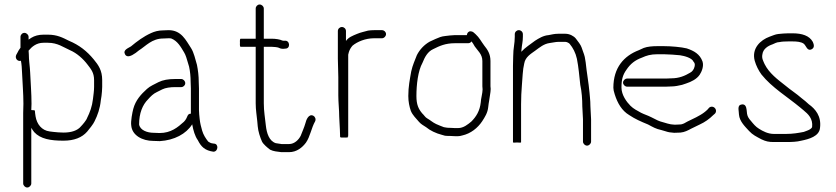

<svg xmlns="http://www.w3.org/2000/svg" viewBox="-20 -626 3714 853"><path d="M71 -462V-414C65 -406 60.3 -398.3 57 -391L52 -382C45.3 -366.5 58 -351.7 73 -356C76.2 -339.8 77.1 -322.7 78 -302C79.9 -256.5 84 -211.1 84 -165C83.3 -151 83 -137.3 83 -124V189C83 198.2 91.8 207 101 207C110.2 207 119 198.2 119 189V-58C123 -51.3 127.3 -45 132 -39C159.5 -8.7 204.4 -1 262 -1C310 -1 344.4 -15.2 367 -41C374.5 -49.7 395.5 -75.8 400 -87C413.7 -114.4 424.2 -143.2 428 -181L431 -200L433 -220C433.7 -226.7 434 -233.3 434 -240V-270C434 -313.6 417.2 -336.9 396.5 -362C366.4 -398.6 332.2 -425.8 286 -445C258.6 -458.7 233.8 -472 193 -472H173C151.7 -472 133.4 -466.9 119 -458L107 -450V-462C107 -471.5 98.1 -480 88.5 -480C78.8 -480 71 -471.5 71 -462ZM173 -436H193C236 -436 261 -416.3 291 -403C321.3 -390 349.2 -364.9 368.5 -339.5C383.9 -319.3 398 -303.7 398 -270V-240C398 -221.5 394.9 -203.6 393 -186C389.3 -153 379.1 -126.2 367 -102C364.1 -92 346.3 -71.3 340 -65C324.6 -45.8 296.8 -37 262 -37C249.1 -37 227.9 -38.6 217 -40L201 -42C165 -46.5 143.7 -74.6 138 -109L136 -123C135.3 -127 135 -130.7 135 -134C135 -136 129.7 -137 119 -137C119 -145.7 119.3 -155 120 -165C120 -211.9 115.9 -257.8 114 -304C112.8 -332.3 108 -357.6 108 -386C107.3 -391.3 107 -396.3 107 -401C121.8 -418.8 142.1 -436 173 -436Z M785 -275H758C728 -275 703.9 -270.9 684 -261C667.5 -251.9 647.1 -244.1 633 -231C606.5 -207 582.4 -181.1 572 -142C568.1 -127.4 560.1 -86.4 563 -69C566.4 -24.4 612.8 0 661 0C670.3 0.7 680 1 690 1C754.2 -3 807 -30.8 834 -74V-73C838.7 -47.3 845.9 -21.3 859 -3C873.5 26 890.4 42.6 928 48C949.8 48 952.7 12 930 12L924 11C918.3 11 909.1 6.1 905 3C893.9 -10.9 883.4 -27.2 878 -46C873.4 -62 868.9 -79 867 -98L865 -118C864.3 -123.3 864 -129.3 864 -136V-233C864 -241.7 863.7 -251 863 -261C863 -289.3 859.6 -315.2 855 -338C847.7 -362.5 841.6 -392.1 829 -412C805.9 -446.7 786.3 -492 729 -492C720.3 -492 712 -491.7 704 -491C683.8 -491 665.9 -485.9 651 -479C617.3 -463.7 588.9 -442.5 562 -420C550.2 -412.1 524.8 -404.4 535.5 -384.5C542.5 -371.5 556.7 -375.9 567 -381L583 -391C587.7 -394.3 592.3 -398 597 -402C628.6 -421.8 654.4 -455 706 -455C713.3 -455.7 721 -456 729 -456C735 -456 739 -455.7 741 -455C769.1 -443.8 783 -418 798 -393C804.8 -382.1 810.2 -363.8 814 -350L820 -330C824.6 -309.3 827 -285.6 827 -261C827.7 -251 828 -241.7 828 -233V-121C820.7 -121 815.7 -117.7 813 -111L808 -100C805.3 -94.7 801.7 -89.7 797 -85C770 -60.7 739.8 -35 689 -35C679.7 -35 671 -35.3 663 -36C634 -36 602.2 -47.6 598 -73C598 -123 613.1 -160.1 638 -185C649 -197.3 661.1 -209.8 677 -217L701 -229C715 -236 736.6 -239 758 -239H785C794.5 -239 803 -246.8 803 -256.5C803 -266.1 794.5 -275 785 -275Z M1116 -588V-454H1049C1046.3 -454 1045.3 -448 1046 -436C1045.3 -424 1046.3 -418 1049 -418H1116V-167C1116 -137.8 1120.7 -112.6 1123 -87L1125 -65C1126.9 -41.8 1135.7 -15.7 1144 3C1150.2 15.4 1168.9 30.7 1180 39C1194.9 46.5 1211.4 47.7 1230 50H1264C1299 50 1323.7 28.4 1339 8C1357.9 -18.5 1363.3 -57.8 1380 -87C1384.9 -96.8 1379.4 -107.8 1372.5 -111.5C1351.4 -122.8 1340 -92.4 1337 -79C1331.2 -58.7 1322.7 -40.9 1316 -23C1307.5 -5.9 1288.8 14 1264 14H1231C1223.4 12.5 1213 11.1 1205 10C1175.8 0.3 1164.9 -33.5 1161 -69C1157.7 -101.8 1152 -131.2 1152 -167V-418H1188C1194.9 -418 1213 -416.5 1218 -414C1227.9 -408.6 1236.7 -408.4 1248 -410C1271.6 -410 1268.3 -447.9 1245 -445H1239C1237.7 -445 1236 -445.3 1234 -446C1224 -451 1203.7 -454 1188 -454H1152V-588C1152 -597.5 1143.1 -606 1133.5 -606C1123.8 -606 1116 -597.5 1116 -588Z M1481 -488V-365C1481 -338.8 1483 -309.8 1483 -283V-202C1483 -171.3 1487 -138.3 1487 -108C1487 -95.2 1490 -61.4 1490 -51C1490 -44 1491 -25 1491 -18C1491 -15.3 1496 -14.3 1506 -15C1520 -14.3 1527 -15.3 1527 -18V-19H1524C1526 -20.3 1527 -22 1527 -24V-383L1530 -395C1534 -406.9 1538.8 -414.4 1546 -423C1567.7 -441.1 1603.9 -456 1642 -456H1677C1686.5 -456 1695 -464.9 1695 -474.5C1695 -484.2 1686.5 -492 1677 -492H1642C1632.7 -492 1623.7 -491.3 1615 -490C1597 -484.6 1584.3 -483 1566.5 -475.5C1546.7 -467.2 1527.9 -460.4 1517 -444V-488C1517 -498.1 1508.8 -506 1499 -506C1489.2 -506 1481 -498.1 1481 -488Z M2116 -172C2111.8 -133.8 2096.3 -108.3 2074 -86C2058.6 -73.4 2039.6 -57 2015 -57H2001C1996.3 -57 1989.7 -57.3 1981 -58C1973 -58 1967.3 -58.3 1964 -59L1952 -61C1943.9 -63.7 1924.5 -71.8 1917.5 -75C1902.5 -81.9 1892 -92.2 1878 -100C1869.6 -104.2 1863.4 -115.5 1856 -122C1839.2 -141.6 1830 -161.6 1830 -199C1830 -250.8 1837.1 -311.2 1857 -347C1867.1 -372.3 1880 -396.9 1905 -408C1932.9 -422 1958.8 -434 2001 -434H2060C2066 -434 2071 -436.7 2075 -442C2080.7 -434.3 2083.8 -429.4 2089 -420C2101.5 -401.2 2123 -385.8 2123 -355V-243C2123 -238.3 2123.3 -233.7 2124 -229C2124 -212.1 2116 -185.4 2116 -172ZM2054 -470H2001C1988.7 -470 1968.6 -467.2 1958 -466C1940.4 -464.2 1931.1 -459.9 1915 -453L1889 -441C1864.4 -427 1844.4 -405.7 1832 -381C1823 -357 1813.4 -337.8 1807 -309C1800.6 -272.6 1794 -241.5 1794 -199.5C1794 -173.7 1798.8 -152.5 1805 -134C1813 -113.9 1828.9 -99.7 1842 -84C1851.8 -73.1 1861.2 -68.9 1873 -61C1890 -46.4 1917.4 -33.4 1943 -27L1957 -23C1962.3 -22.3 1970 -22 1980 -22C1989.3 -21.3 1996.3 -21 2001 -21H2015C2020.3 -21 2026.3 -22 2033 -24C2071.9 -32.6 2102.4 -57.7 2122 -87C2134.3 -106.1 2146.4 -124.5 2149 -150L2151 -166C2151.7 -168 2152.2 -170.8 2152.5 -174.5C2153.6 -186.8 2160 -215.5 2160 -231C2159.3 -235 2159 -239 2159 -243V-355C2159 -387 2145.6 -405.8 2131 -424C2117.6 -441.9 2109.5 -459.2 2093 -474L2084 -482C2080 -485.3 2075.5 -487 2070.5 -487C2060.8 -487 2055.4 -479.8 2054 -470Z M2267 -474V-463C2267 -430.7 2260 -412.9 2260 -376C2259.3 -361.3 2259 -347.3 2259 -334V6C2259 8 2265 8.3 2277 7C2289 8.3 2295 8 2295 6V-163C2295 -189.3 2296.4 -223.3 2298.5 -246C2301.6 -279.5 2301.8 -315.1 2309 -344C2313.8 -372.6 2337.9 -386.4 2358 -401C2376.7 -414.6 2396.1 -431.6 2423 -435C2434.4 -436.1 2447.9 -440 2460 -440H2492C2497.9 -440 2508 -435 2511 -431C2525.5 -413.6 2537 -392 2543 -365C2550.5 -327.6 2553.6 -288.5 2558 -249C2564.4 -220.3 2567 -185.8 2567 -153C2567.7 -147.7 2568 -141.7 2568 -135C2568 -123.4 2570 -107.8 2570 -96V3C2570 12.2 2578.8 21 2588 21C2597.2 21 2606 12.2 2606 3V-96C2606 -107.9 2604 -123.5 2604 -135C2604 -141.7 2603.7 -148.3 2603 -155C2603 -168 2602.2 -180.6 2601 -193L2599 -215C2595 -259.3 2586.4 -305 2582 -349L2578 -373C2576 -381 2573.7 -388.3 2571 -395C2564.8 -411.4 2564 -419.6 2553 -435L2538 -455C2529.4 -465.8 2510.6 -476 2492 -476H2460C2444.2 -476 2430.6 -472.7 2417 -470C2393.7 -468.1 2373.8 -455.7 2357 -445C2336.8 -429.3 2312.9 -414.8 2296 -396C2296.7 -400 2297 -403.7 2297 -407C2298.8 -429 2303 -439.7 2303 -463V-474C2303 -484.1 2294.8 -492 2285 -492C2275.2 -492 2267 -484.1 2267 -474Z M2766 -241H2939C2947 -241 2955.3 -241.3 2964 -242C2979.5 -242 2997.1 -246.1 3010 -249L3028 -255C3051.8 -262.9 3075.2 -274.4 3088.5 -294C3097.4 -307.1 3107.9 -332.4 3101 -353C3089.3 -385.2 3064.1 -400 3031 -411C3007.6 -416.9 2961.5 -421 2929 -421H2901C2879.5 -421 2856.1 -419.2 2840 -413L2818 -403C2752.7 -377.9 2705 -326.4 2705 -236C2705 -228.7 2707 -219 2711 -207C2723.4 -167.4 2742.9 -134.3 2775 -115C2802.1 -96.9 2826 -86.6 2859 -73C2882.4 -60.6 2892.5 -53.9 2919 -48L2936 -43C2949.8 -38.4 2957.6 -37.2 2975 -36C2985 -36 2994.3 -36.3 3003 -37C3020.5 -38.3 3037.5 -47.1 3050 -54L3089 -73C3111.4 -83.2 3131.7 -97.7 3148 -114L3156 -121C3159.3 -124.3 3161 -128.5 3161 -133.5C3161 -143.4 3152.4 -152 3142.5 -152C3137.5 -152 3133.3 -150.3 3130 -147L3123 -139C3114.6 -130.6 3102.1 -121.2 3091 -115L3073 -105L3034 -86C3024.8 -80.9 3014.1 -73 3000 -73C2992.7 -72.3 2985.3 -72 2978 -72C2962.1 -73.2 2957.9 -73.6 2946 -77L2929 -82C2904.5 -88.1 2897.6 -93.2 2874 -105C2854.4 -114.8 2844.6 -116.7 2828 -125C2811.2 -134.4 2794.6 -142.4 2781 -156C2764 -173 2741 -204 2741 -237C2741 -273.1 2747.1 -293.8 2763 -316C2780.7 -342.5 2801.2 -358.8 2832 -370C2852 -379.1 2870.4 -385 2901 -385H2929C2943.3 -385 2989.6 -382.2 3001 -380.5C3021.2 -377.5 3054.3 -368.7 3061 -352C3065.7 -347.3 3068.5 -341 3066 -331C3063.3 -318.6 3056.3 -308.1 3046 -303C3023.2 -289.3 2997.2 -278 2962 -278C2954 -277.3 2946.3 -277 2939 -277H2766C2756.8 -277 2748 -268.2 2748 -259C2748 -249.8 2756.8 -241 2766 -241Z M3482 -442H3501C3519.8 -442 3539.1 -440.3 3550.5 -432C3561.7 -423.9 3565.7 -396.3 3586.5 -407.5C3600 -414.8 3596 -428.8 3591 -440C3576 -467.5 3543.1 -478 3501 -478H3482C3469.3 -478 3449.4 -476.3 3438 -475C3424.4 -473.8 3411.5 -467.2 3399 -463C3359.1 -448.5 3318.2 -411.4 3333 -356C3339.2 -334.2 3350.2 -312.4 3363 -295C3409.5 -236.8 3478.4 -195.7 3535 -148.5L3550 -136C3570.1 -119.3 3592.2 -99.4 3588 -62C3586 -54.1 3573.4 -48.4 3567 -46L3551 -40C3526.9 -35.2 3501.8 -31 3472 -31H3418C3391.9 -31 3368.9 -43.2 3352 -54C3336.9 -63.1 3327 -75.6 3316 -89C3308 -98 3301.2 -106.9 3299 -120L3297 -138C3295.3 -151.7 3291 -164.1 3275.5 -162C3253.2 -159 3263 -135.3 3263 -117C3265.6 -86 3291 -62.9 3308 -44C3323.7 -26.9 3340.4 -19 3363 -7C3382.7 2.3 3395.5 5 3418 5H3472C3495.9 5 3520.4 4.3 3540 -1C3574.4 -7.9 3619.1 -20.4 3623 -57C3630.1 -110.2 3602.2 -142.1 3573 -163C3564.1 -171.9 3551.7 -181.7 3541 -190C3518.9 -209.6 3492.1 -226.5 3469 -246C3435 -272.7 3397.2 -300.6 3377 -341C3370.9 -355.2 3363.5 -366.6 3367 -384C3369.7 -408.5 3391.7 -422.2 3412 -429C3421.1 -433 3431.6 -439 3443 -439C3452.8 -441.4 3469.9 -442 3482 -442Z"/></svg>

Font: HoneyBee
Style: Lit
Weight: 300
Foundry: Cannot Into Space Fonts
Version: Version 0.89